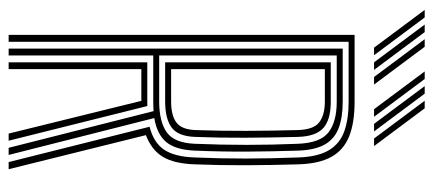

<svg xmlns="http://www.w3.org/2000/svg" viewBox="-299 -703 1002 444"><g transform="rotate(90 202.0 -481.0)"><path d="M60.7 0V-800H215.1Q264 -800 295.4 -787.4Q326.9 -774.7 342.7 -746.4Q358.5 -718.1 360 -670.7Q361.9 -607.7 362.1 -547.7Q362.3 -487.7 360 -429Q358.2 -382.2 342.5 -356.3Q326.8 -330.5 292.5 -317.4L371.3 0H354.8L273.1 -325.9Q309.8 -335.3 326.1 -359.4Q342.4 -383.6 344.1 -429.4Q346.7 -489.7 346.6 -548.5Q346.5 -607.4 344.1 -670.3Q342.5 -715.5 327.3 -740.7Q312.1 -765.9 283.8 -776.1Q255.6 -786.2 215.1 -786.2H76.6V0ZM124.1 0V-320.6H202Q208 -320.6 213.8 -320.6Q219.7 -320.6 225.2 -320.8L305.4 0H288.9L213.2 -307Q210.7 -306.8 207.9 -306.8Q205.2 -306.8 202.4 -306.8H139.9V0ZM92.4 0V-772.5H215.1Q251.5 -772.5 276.1 -763.2Q300.8 -753.9 313.8 -731.6Q326.9 -709.2 328.3 -669.9Q330.2 -611.8 330.6 -551.3Q330.9 -490.8 328.3 -430.4Q326.5 -386.6 308.9 -364.9Q291.3 -343.2 253 -336.8L338.3 0H321.8L237 -335.1Q231.8 -334.8 226 -334.6Q220.3 -334.4 214.5 -334.4H108.2V0ZM108.2 -348.1H214.5Q261.5 -348.1 286.1 -365.7Q310.6 -383.2 312.5 -430.8Q315 -492.2 315 -550.1Q315 -607.9 312.5 -668.9Q310.4 -721.1 285.8 -739.9Q261.3 -758.7 215.1 -758.7H108.2ZM124.1 -361.9V-744.9H215.1Q256.8 -744.9 276.2 -727.6Q295.5 -710.2 296.6 -668.6Q298.2 -606.1 298.5 -546.9Q298.8 -487.8 296.6 -431.1Q295.1 -391.3 274.5 -376.6Q254 -361.9 214.5 -361.9ZM139.9 -375.7H214.5Q246.8 -375.7 263.2 -387.8Q279.6 -400 280.8 -432.1Q282.8 -489 282.6 -548.6Q282.4 -608.2 280.8 -668.2Q279.8 -705.3 262.8 -718.2Q245.9 -731.2 215.1 -731.2H139.9ZM158 -845 70.7 -962.1H88.2L175.5 -845ZM90.2 -845 2.9 -962.1H20.4L107.7 -845ZM124.1 -845 36.8 -962.1H54.3L141.6 -845ZM300.3 -845 213 -962.1H230.5L317.8 -845ZM232.5 -845 145.2 -962.1H162.7L250 -845ZM266.4 -845 179.1 -962.1H196.6L283.9 -845Z"/></g></svg>

Font: Big Shoulders Inline Text Thin
Style: Regular
Weight: 100
Designer: Patric King
Foundry: XO Type Co
Version: Version 2.002